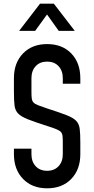

<svg xmlns="http://www.w3.org/2000/svg" viewBox="-20 -1005 510 1041"><path d="M235.5 16Q154 16 104.8 -35Q55.5 -86 55.5 -169V-199H150.5V-169Q150.5 -128.5 173.5 -103.8Q196.5 -79 235.5 -79Q274.5 -79 297.5 -103.8Q320.5 -128.5 320.5 -169V-232Q320.5 -255 319 -268.2Q317.5 -281.5 310 -289.5Q302.5 -297.5 285 -304.8Q267.5 -312 235.5 -322Q168 -343.5 131 -358.2Q94 -373 78 -389.8Q62 -406.5 58.8 -433.5Q55.5 -460.5 55.5 -507V-581Q55.5 -664.5 104.8 -715.2Q154 -766 235.5 -766Q317.5 -766 366.5 -715.2Q415.5 -664.5 415.5 -581V-551H320.5V-581Q320.5 -621.5 297.5 -646.2Q274.5 -671 235.5 -671Q196.5 -671 173.5 -646.2Q150.5 -621.5 150.5 -581V-507Q150.5 -484.5 152.2 -471.2Q154 -458 161.2 -449.8Q168.5 -441.5 186.2 -434.5Q204 -427.5 235.5 -417Q303 -395.5 340 -381Q377 -366.5 393 -349.8Q409 -333 412.2 -306Q415.5 -279 415.5 -232V-169Q415.5 -86 366.5 -35Q317.5 16 235.5 16ZM83.5 -837.5 197 -985H272L385.5 -837.5H298.5L235 -926.5L170.5 -837.5Z"/></svg>

Font: Mohave Medium
Style: Regular
Weight: 500
Designer: Gumpita Rahayu
Foundry: Tokotype
Version: Version 2.003